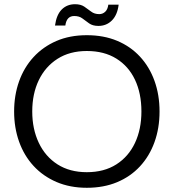

<svg xmlns="http://www.w3.org/2000/svg" viewBox="-20 -879 824 911"><path d="M392 12Q312 12 248 -15.5Q184 -43 139 -92Q94 -141 70.5 -207Q47 -273 47 -350Q47 -427 70.5 -493Q94 -559 139 -608Q184 -657 247.5 -684.5Q311 -712 392 -712Q472 -712 535.5 -685.5Q599 -659 644 -610.5Q689 -562 713 -495.5Q737 -429 737 -350Q737 -271 713 -204.5Q689 -138 644 -89.5Q599 -41 535.5 -14.5Q472 12 392 12ZM392 -62Q474 -62 532 -99Q590 -136 620.5 -201Q651 -266 651 -350Q651 -436 620.5 -500.5Q590 -565 532 -601Q474 -637 392 -637Q311 -637 253 -600Q195 -563 164 -498.5Q133 -434 133 -350Q133 -267 164 -201.5Q195 -136 253 -99Q311 -62 392 -62ZM447 -756Q420 -756 403 -768Q386 -780 371 -791.5Q356 -803 332 -803Q296 -803 290 -758H241Q248 -809 273 -834Q298 -859 336 -859Q363 -859 380 -847.5Q397 -836 412.5 -824Q428 -812 451 -812Q467 -812 479 -823Q491 -834 494 -857H543Q537 -808 511 -782Q485 -756 447 -756Z"/></svg>

Font: Rethink Sans
Style: Regular
Weight: 400
Designer: The Rethink Sans project authors (Hans Thiessen). DM Sans designed by Colophon Foundry.
Foundry: Rethink Communications LLC
Version: Version 1.001